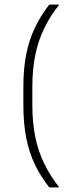

<svg xmlns="http://www.w3.org/2000/svg" viewBox="-20 -695 316 834"><path d="M120.5 -317V-239Q120.5 -163 133.2 -100.5Q146 -38 172 15.5Q198 69 237.5 119H194Q156 71 131 18.5Q106 -34 93.8 -96.8Q81.5 -159.5 81.5 -237V-319Q81.5 -397 94 -459.5Q106.5 -522 131.5 -574.5Q156.5 -627 194 -675H237.5Q198 -625.5 172 -571.8Q146 -518 133.2 -456Q120.5 -394 120.5 -317Z"/></svg>

Font: Anek Latin Medium ExtraLight
Style: Regular
Weight: 250
Version: Version 1.003